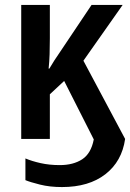

<svg xmlns="http://www.w3.org/2000/svg" viewBox="-20 -563 528 778"><path d="M231 195Q182 195 142 185Q102 175 83 167V79Q109 90 144.5 98Q180 106 222 106Q277 106 313 82.5Q349 59 360 2L240 -235L182 -181V0H66V-543H182V-408Q182 -375 181 -343.5Q180 -312 177 -285H180Q190 -302 200.5 -318.5Q211 -335 221 -349L351 -543H477L318 -317L487 0Q474 91 407 143Q340 195 231 195Z"/></svg>

Font: Noto Sans Condensed SemiBold
Style: Regular
Weight: 600
Width: 3
Designer: Monotype Design Team
Foundry: Monotype Imaging Inc.
Version: Version 2.013; ttfautohint (v1.8.4.7-5d5b)